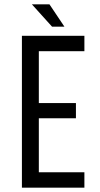

<svg xmlns="http://www.w3.org/2000/svg" viewBox="-20 -865 463 885"><path d="M208 -845H127L220 -742H277ZM330 -390H159V-629H369V-700H81V0H369V-71H159V-320H330Z"/></svg>

Font: Bebas Neue Regular two
Style: Regular2
Weight: 400
Designer: Ryoichi Tsunekawa & LGV (GE)
Foundry: Free Software Foundation, Inc.
Version: Version 1.003 August 13, 2016